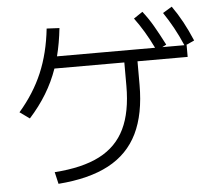

<svg xmlns="http://www.w3.org/2000/svg" viewBox="-53 -825 971 879"><g transform="rotate(-5 432.0 -385.5)"><path d="M529.3 -423.8V-531.2H208Q187 -471.2 154.3 -417.5Q121.6 -363.8 76.2 -313.5L31.2 -345.7Q100.6 -425.8 138.4 -514.9Q176.3 -604 188.5 -716.8L247.1 -713.9Q239.7 -645 224.6 -585.9H675.3Q637.2 -665 590.8 -727.5L631.8 -754.9Q658.2 -721.2 679.4 -684.6Q700.7 -647.9 727.5 -595.7L708.5 -585.9H810.1Q790 -632.3 769.8 -668.9Q749.5 -705.6 725.6 -741.2L767.6 -766.6Q793.5 -730 814.7 -690.9Q835.9 -651.9 856.4 -603.5L817.9 -585.9H820.3V-531.2H589.8V-423.8Q589.8 -289.1 546.4 -200Q502.9 -110.8 412.6 -62.7Q322.3 -14.6 180.7 -3.9L168 -58.6Q296.4 -67.4 375.5 -108.2Q454.6 -148.9 491.9 -226.1Q529.3 -303.2 529.3 -423.8Z"/></g></svg>

Font: Pretendard GOV Light
Style: Regular
Weight: 300
Designer: Base glyphs from Inter by Rasmus Andersson; Hangeul glyphs from Noto Sans CJK(Source Han Sans) by Jang Soo-young and Kan
Foundry: Kil Hyung-jin
Version: Version 1.309